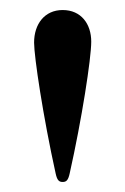

<svg xmlns="http://www.w3.org/2000/svg" viewBox="-20 -828 250 383"><path d="M105 -465C112 -465 116 -468 119 -482C143 -589 162 -711 162 -745C162 -780 142 -808 105 -808C69 -808 48 -780 48 -743C48 -715 66 -595 91 -482C94 -468 98 -465 105 -465Z"/></svg>

Font: Shippori Mincho OTF Medium
Style: Regular
Weight: 500
Designer: FONTDASU
Foundry: FONTDASU / Google Inc. / but / Adobe
Version: Version 3.300;hotconv 1.0.109;makeotfexe 2.5.65596